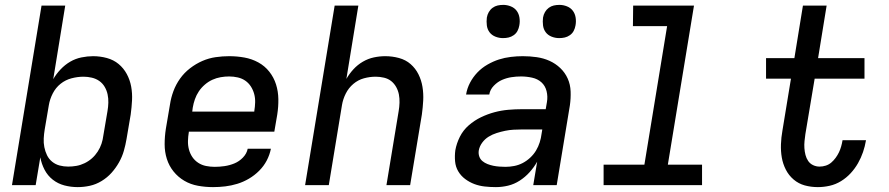

<svg xmlns="http://www.w3.org/2000/svg" viewBox="-20 -758 3640 786"><path d="M298 8Q270 8 243.5 1Q217 -6 196 -22.5Q175 -39 162.5 -63Q150 -87 145 -114L126 0H29L150 -735H247L198 -434Q210 -455 228 -474Q246 -493 267.5 -505.5Q289 -518 313.5 -523Q338 -528 361 -528Q390 -528 417.5 -520.5Q445 -513 465.5 -496Q486 -479 499 -455Q512 -431 517 -403.5Q522 -376 520.5 -347Q519 -318 515 -289L498 -189Q494 -165 487 -140.5Q480 -116 467 -93Q454 -70 436.5 -50.5Q419 -31 396 -17Q373 -3 348 2.5Q323 8 298 8ZM259 -76Q276 -76 293 -79Q310 -82 326.5 -90Q343 -98 356.5 -110Q370 -122 380 -137.5Q390 -153 395.5 -169.5Q401 -186 403 -203L420 -303Q423 -320 423.5 -337.5Q424 -355 420.5 -371.5Q417 -388 408.5 -402.5Q400 -417 386.5 -426.5Q373 -436 356 -440Q339 -444 322 -444Q298 -444 273 -437.5Q248 -431 228 -415Q208 -399 196 -375.5Q184 -352 180 -328L163 -228Q160 -210 159 -191.5Q158 -173 161.5 -155.5Q165 -138 172.5 -122.5Q180 -107 193.5 -96Q207 -85 224 -80.5Q241 -76 259 -76Z M852 8Q821 8 790.5 2.5Q760 -3 734.5 -18Q709 -33 690.5 -56Q672 -79 663 -107.5Q654 -136 654 -167.5Q654 -199 659 -231L676 -331Q680 -358 690 -385Q700 -412 717 -436Q734 -460 758 -478.5Q782 -497 808.5 -508.5Q835 -520 863 -524Q891 -528 918 -528Q950 -528 980.5 -522.5Q1011 -517 1037.5 -502.5Q1064 -488 1082.5 -464.5Q1101 -441 1110 -412.5Q1119 -384 1119.5 -352.5Q1120 -321 1115 -289L1103 -219H753V-217Q750 -199 749.5 -181Q749 -163 753.5 -146Q758 -129 767.5 -115Q777 -101 791.5 -91.5Q806 -82 823.5 -78.5Q841 -75 859 -75Q879 -75 899.5 -78Q920 -81 939.5 -89Q959 -97 974.5 -113Q990 -129 994 -149H1089Q1084 -124 1072 -101Q1060 -78 1041 -59Q1022 -40 999 -26.5Q976 -13 951.5 -5.5Q927 2 902 5Q877 8 852 8ZM767 -301H1021V-303Q1024 -321 1024.5 -339Q1025 -357 1020.5 -373.5Q1016 -390 1007 -404Q998 -418 984.5 -427.5Q971 -437 953.5 -441Q936 -445 918 -445Q901 -445 883.5 -442Q866 -439 849.5 -431.5Q833 -424 818.5 -411.5Q804 -399 794 -384Q784 -369 778 -352Q772 -335 769 -317Z M1229 0 1350 -735H1447L1398 -435Q1410 -456 1427 -474.5Q1444 -493 1465.5 -505.5Q1487 -518 1510.5 -523Q1534 -528 1557 -528Q1586 -528 1613.5 -520.5Q1641 -513 1661 -495.5Q1681 -478 1693 -454Q1705 -430 1709.5 -402.5Q1714 -375 1712.5 -346.5Q1711 -318 1707 -289L1659 0H1562L1612 -303Q1615 -320 1615.5 -337.5Q1616 -355 1613 -371Q1610 -387 1602 -401.5Q1594 -416 1581.5 -426Q1569 -436 1552 -440Q1535 -444 1518 -444Q1494 -444 1470 -437.5Q1446 -431 1426.5 -414.5Q1407 -398 1395.5 -375Q1384 -352 1380 -328L1326 0Z M2010 8Q1987 8 1964.5 5.5Q1942 3 1922 -4.5Q1902 -12 1884.5 -25Q1867 -38 1856 -56.5Q1845 -75 1843 -97.5Q1841 -120 1844 -143Q1849 -171 1862.5 -198Q1876 -225 1899 -245Q1922 -265 1949 -278Q1976 -291 2004 -298.5Q2032 -306 2060.5 -308.5Q2089 -311 2117 -311H2214L2219 -340Q2223 -363 2217.5 -385Q2212 -407 2196.5 -421Q2181 -435 2158.5 -440Q2136 -445 2113 -445Q2093 -445 2073.5 -442Q2054 -439 2035.5 -431Q2017 -423 2001.5 -407Q1986 -391 1983 -371H1888Q1892 -396 1904 -419Q1916 -442 1934 -461Q1952 -480 1975.5 -493.5Q1999 -507 2022.5 -514.5Q2046 -522 2071 -525Q2096 -528 2120 -528Q2149 -528 2177 -524Q2205 -520 2229.5 -509Q2254 -498 2273.5 -479.5Q2293 -461 2304 -436.5Q2315 -412 2316 -383.5Q2317 -355 2313 -327L2259 0H2163L2179 -96Q2166 -73 2148 -53Q2130 -33 2107.5 -18.5Q2085 -4 2060 2Q2035 8 2010 8ZM2049 -75Q2067 -75 2085 -78.5Q2103 -82 2119.5 -90.5Q2136 -99 2150.5 -112.5Q2165 -126 2174.5 -142Q2184 -158 2189.5 -175.5Q2195 -193 2197 -210L2200 -228H2116Q2099 -228 2082 -227Q2065 -226 2048 -222.5Q2031 -219 2013.5 -213.5Q1996 -208 1980.5 -198.5Q1965 -189 1954 -174Q1943 -159 1940 -142Q1938 -129 1942 -117.5Q1946 -106 1955 -98.5Q1964 -91 1975.5 -86.5Q1987 -82 1999 -79.5Q2011 -77 2024 -76Q2037 -75 2049 -75ZM2269 -602Q2253 -602 2238 -608Q2223 -614 2214 -626Q2205 -638 2203 -654Q2201 -670 2203 -686Q2205 -698 2211 -708.5Q2217 -719 2226.5 -726Q2236 -733 2247 -735.5Q2258 -738 2270 -738Q2286 -738 2301 -732Q2316 -726 2325 -714Q2334 -702 2336.5 -686Q2339 -670 2336 -654Q2334 -642 2328.5 -631.5Q2323 -621 2313 -614Q2303 -607 2292 -604.5Q2281 -602 2269 -602ZM2039 -602Q2023 -602 2008 -608Q1993 -614 1984 -626Q1975 -638 1973 -654Q1971 -670 1973 -686Q1975 -698 1981 -708.5Q1987 -719 1996.5 -726Q2006 -733 2017 -735.5Q2028 -738 2040 -738Q2056 -738 2071 -732Q2086 -726 2095 -714Q2104 -702 2106.5 -686Q2109 -670 2106 -654Q2104 -642 2098.5 -631.5Q2093 -621 2083 -614Q2073 -607 2062 -604.5Q2051 -602 2039 -602Z M2854 0H2451V-84H2618L2711 -651H2571L2572 -735H2821L2714 -84H2854Z M3328 8Q3300 8 3274.5 1Q3249 -6 3229 -23Q3209 -40 3197 -63.5Q3185 -87 3180.5 -113Q3176 -139 3177 -167Q3178 -195 3183 -223L3218 -436H3116V-520H3232L3267 -735H3364L3329 -520H3519V-436H3315L3277 -209Q3275 -195 3273.5 -180.5Q3272 -166 3273 -151.5Q3274 -137 3277.5 -123.5Q3281 -110 3288.5 -99Q3296 -88 3308.5 -82Q3321 -76 3335 -76Q3348 -76 3360.5 -80Q3373 -84 3383 -92.5Q3393 -101 3401 -112Q3409 -123 3414.5 -134.5Q3420 -146 3423.5 -158.5Q3427 -171 3429 -183V-184H3525V-183Q3521 -159 3513 -135.5Q3505 -112 3492.5 -90Q3480 -68 3462.5 -49Q3445 -30 3423 -16.5Q3401 -3 3376.5 2.5Q3352 8 3328 8Z"/></svg>

Font: Iosevka Md Ex Obl
Style: Regular
Weight: 500
Width: 7
Italic angle: -9°
Monospace: yes
Designer: Belleve Invis
Foundry: Belleve Invis
Version: Version 32.5.0; ttfautohint (v1.8.4)